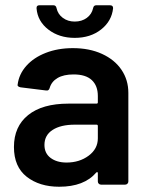

<svg xmlns="http://www.w3.org/2000/svg" viewBox="-20 -702 568 730"><path d="M468 -349V-12Q468 -7 464.5 -3.5Q461 0 456 0H364Q359 0 355.5 -3.5Q352 -7 352 -12V-44Q352 -47 350 -47.5Q348 -48 346 -46Q300 8 205 8Q130 8 81.5 -30Q33 -68 33 -143Q33 -221 87 -264.5Q141 -308 240 -308H347Q352 -308 352 -313V-337Q352 -376 329 -397.5Q306 -419 260 -419Q222 -419 199 -405.5Q176 -392 169 -368Q166 -356 155 -358L58 -370Q53 -371 49.5 -373.5Q46 -376 47 -380Q52 -420 80 -451.5Q108 -483 154 -501Q200 -519 257 -519Q320 -519 368 -497Q416 -475 442 -436.5Q468 -398 468 -349ZM352 -176V-223Q352 -228 347 -228H264Q211 -228 180 -208Q149 -188 149 -151Q149 -119 172.5 -101.5Q196 -84 233 -84Q282 -84 317 -110Q352 -136 352 -176ZM119 -670V-672Q119 -682 130 -682H183Q193 -682 195 -671Q200 -648 219 -634Q238 -620 264 -620Q291 -620 310 -634Q329 -648 334 -671Q336 -682 346 -682H398Q410 -682 410 -671Q405 -622 364.5 -590Q324 -558 264 -558Q205 -558 164 -589.5Q123 -621 119 -670Z"/></svg>

Font: Barlow SemiBold
Style: Regular
Weight: 600
Designer: Jeremy Tribby
Foundry: Tribby Type
Version: Version 1.422